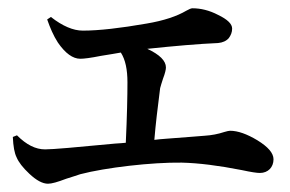

<svg xmlns="http://www.w3.org/2000/svg" viewBox="-20 -491 701 464"><path d="M96 -47C105 -47 119 -51 140 -59C155 -64 166 -67 174 -70C235 -86 347 -99 419 -98C460 -97 508 -91 564 -80C587 -75 601 -73 608 -73C628 -73 641 -87 641 -106C641 -121 628 -136 602 -152C577 -167 555 -175 536 -175C533 -175 529 -174 522 -172C507 -167 491 -164 475 -163C459 -162 429 -159 385 -156C371 -155 360 -154 353 -153C356 -190 361 -231 367 -278C368 -283 371 -291 374 -301C379 -314 381 -323 381 -328C381 -344 366 -359 336 -373C403 -380 460 -385 507 -387C518 -388 527 -392 533 -399C538 -406 541 -413 541 -422C541 -433 530 -444 507 -455C486 -466 465 -471 445 -471C442 -471 437 -469 430 -465C408 -452 376 -441 334 -434C271 -423 219 -417 180 -417C157 -417 131 -428 103 -450L94 -444C101 -424 109 -405 120 -388C138 -362 156 -349 174 -349C183 -349 199 -351 224 -356C244 -359 260 -362 272 -364C283 -347 288 -323 288 -292C288 -259 287 -210 284 -146C278 -145 269 -145 258 -144C164 -135 108 -130 89 -130C66 -130 44 -141 21 -164L11 -160C12 -137 15 -121 20 -111C25 -99 35 -86 51 -71C68 -55 83 -47 96 -47Z"/></svg>

Font: AllPunType SemiBold
Style: Regular
Weight: 600
Version: 1.0